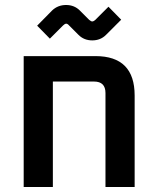

<svg xmlns="http://www.w3.org/2000/svg" viewBox="-20 -750 631 770"><path d="M75 0V-525H363Q520 -525 520 -367V0H403V-377Q403 -423 357 -423H192V0ZM129 -647 189 -708Q212 -730 245 -730Q278 -730 300 -708L338 -670Q345 -664 350 -664Q355 -664 362 -670L415 -723L466 -671L405 -610Q383 -588 350 -588Q317 -588 295 -610L257 -648Q251 -655 245.5 -655Q240 -655 233 -648L180 -595Z"/></svg>

Font: Oxanium SemiBold
Style: Regular
Weight: 600
Designer: Severin Meyer
Version: Version 2.000